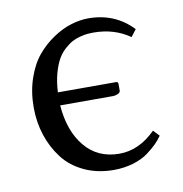

<svg xmlns="http://www.w3.org/2000/svg" viewBox="-59 -498 540 567"><g transform="rotate(-10 210.5 -215.0)"><path d="M115.2 -242.2C116.2 -262.7 119 -281.2 123.5 -297.9C128.1 -314.5 133.3 -328 139.2 -338.6C145 -349.2 152.3 -358.4 160.9 -366.2C169.5 -374 177.5 -379.9 184.8 -383.8C192.1 -387.7 200.4 -390.8 209.5 -393.1C218.6 -395.3 225.9 -396.7 231.4 -397.2C237 -397.7 242.8 -397.9 249 -397.9C290.4 -397.9 326.7 -387 357.9 -365.2L374 -386.2C338.9 -423.3 294.6 -441.9 241.2 -441.9C224.9 -441.9 207.8 -439.2 189.9 -433.8C172 -428.5 153.9 -419.7 135.5 -407.5C117.1 -395.3 100.7 -380.5 86.2 -363.3C71.7 -346 59.9 -324.1 50.8 -297.6C41.7 -271.1 37.1 -242.2 37.1 -210.9C37.1 -181.3 41.4 -153.3 50 -127C58.7 -100.6 71 -76.9 87.2 -55.9C103.3 -34.9 124.4 -18.3 150.6 -6.1C176.8 6.1 206.2 12.2 238.8 12.2C259.6 12.2 279.1 9.4 297.4 3.9C315.6 -1.6 330.7 -9 342.8 -18.1C354.8 -27.2 364.3 -35.2 371.1 -42.2C377.9 -49.2 384 -56.5 389.2 -64L372.1 -82C338.9 -48.8 302.6 -32.2 263.2 -32.2C219.9 -32.2 185.4 -47.8 159.7 -78.9C134 -109.9 119.1 -151.4 115.2 -203.1H272.9C278.5 -203.1 283.7 -204.3 288.6 -206.5C293.5 -208.8 295.9 -211.9 295.9 -215.8V-235.8C295.9 -240.1 293.6 -242.2 289.1 -242.2Z"/></g></svg>

Font: Linux Biolinum G
Style: Bold
Weight: 700
Designer: Philipp H. Poll
Foundry: Philipp H. Poll
Version: Version 1.1.0